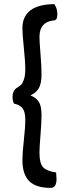

<svg xmlns="http://www.w3.org/2000/svg" viewBox="-20 -764 317 934"><path d="M244 -744Q259 -724 259 -694Q259 -668 245 -665Q172 -659 172 -585Q172 -563 177 -501.5Q182 -440 182 -402Q182 -357 168.5 -334.5Q155 -312 128 -300Q156 -289 169 -268.5Q182 -248 182 -205Q182 -167 177 -106.5Q172 -46 172 -22Q172 32 190.5 50.5Q209 69 253 75Q255 101 255 106Q255 150 227 150Q154 150 121.5 116.5Q89 83 89 15Q89 -19 96 -81.5Q103 -144 103 -182Q103 -220 90 -237Q77 -254 48 -260Q41 -273 41 -293Q41 -320 58 -334Q75 -345 82 -351Q89 -357 96 -376.5Q103 -396 103 -427Q103 -464 96 -531Q89 -598 89 -626Q89 -742 244 -744Z"/></svg>

Font: Yanone Kaffeesatz
Style: Regular
Weight: 400
Designer: Yanone (Cyrillic: Daniel Pouzeot)
Foundry: Yanone
Version: Version 1.003;PS 001.003;hotconv 1.0.88;makeotf.lib2.5.64775